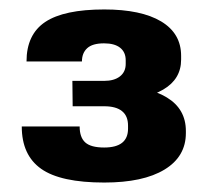

<svg xmlns="http://www.w3.org/2000/svg" viewBox="-20 -807 437 404"><path d="M199.4 -422.9Q107.6 -422.9 66.7 -451.7Q25.8 -480.5 25.8 -540.9H147.6Q147.6 -518 159.4 -507.3Q171.2 -496.6 199.2 -496.6Q249.4 -496.6 249.4 -536.2V-542.8Q249.4 -563.1 236.7 -573.2Q224.1 -583.4 199.4 -583.4H132.9L132.3 -636.8H198.9Q220.2 -636.8 232.3 -646.2Q244.5 -655.7 244.5 -672.5V-680.2Q244.5 -697.3 232.7 -706.6Q221 -715.8 198.9 -715.8Q174.6 -715.8 163.5 -705.6Q152.4 -695.5 152.4 -677.6H35.8Q35.8 -734.5 75.2 -760.8Q114.7 -787.1 199.4 -787.1Q277 -787.1 319.1 -761.9Q361.1 -736.7 361.1 -689.5V-681.6Q361.1 -640.5 323.4 -618.5Q285.6 -596.4 219.9 -596.4V-626.3Q291.1 -626.3 331.1 -601.9Q371.1 -577.6 371.1 -531.4V-527Q371.1 -477.5 326.2 -450.2Q281.3 -422.9 199.4 -422.9Z"/></svg>

Font: Pathway Extreme 8pt Thin
Style: Regular
Weight: 100
Designer: Eduardo Rodriguez Tunni
Foundry: Eduardo Rodriguez Tunni
Version: Version 1.000